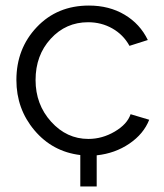

<svg xmlns="http://www.w3.org/2000/svg" viewBox="-20 -550 589 691"><path d="M517 -119Q497 -68 445.5 -33Q394 2 328 9V121H269V8Q169 -4 104 -81Q39 -158 39 -262Q39 -375 112.5 -452.5Q186 -530 300 -530Q373 -530 428.5 -497Q484 -464 512 -406L446 -385Q424 -425 384.5 -447.5Q345 -470 297 -470Q217 -470 162.5 -410.5Q108 -351 108 -262Q108 -174 164 -112Q220 -50 298 -50Q348 -50 393 -76.5Q438 -103 450 -139Z"/></svg>

Font: Raleway-v4020
Style: Regular
Weight: 400
Designer: Matt McInerney, Pablo Impallari, Rodrigo Fuenzalida
Foundry: Matt McInerney, Pablo Impallari, Rodrigo Fuenzalida
Version: Version 4.020;PS 004.020;hotconv 1.0.88;makeotf.lib2.5.64775